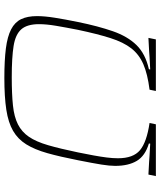

<svg xmlns="http://www.w3.org/2000/svg" viewBox="53 -789 736 882"><g transform="rotate(-90 421.0 -348.0)"><path d="M53 0 60 -34H64Q78 -33 91.5 -32.5Q105 -32 119 -31Q133 -30 147 -29Q161 -28 174.5 -27.5Q188 -27 202 -26L203 -32Q146 -49 123 -87.5Q100 -126 100 -187Q100 -212 106 -250Q112 -288 126 -358Q142 -440 158.5 -498.5Q175 -557 199 -595.5Q223 -634 261 -656Q299 -678 358 -687Q417 -696 504 -696Q585 -696 639.5 -689Q694 -682 727 -665Q760 -648 774 -619Q788 -590 788 -546Q788 -511 780.5 -464Q773 -417 761 -358Q742 -265 718.5 -197.5Q695 -130 655 -89Q615 -48 544 -32L543 -26Q557 -27 571.5 -27.5Q586 -28 600 -29Q614 -30 628 -31Q642 -32 656 -32.5Q670 -33 684 -34H688L681 0H444L450 -29Q522 -38 567 -57.5Q612 -77 640 -113Q668 -149 687 -208.5Q706 -268 725 -358Q736 -414 743.5 -458.5Q751 -503 751 -537Q751 -591 727.5 -618Q704 -645 651 -653.5Q598 -662 507 -662Q430 -662 377.5 -656.5Q325 -651 290.5 -633.5Q256 -616 233.5 -583Q211 -550 195 -495Q179 -440 162 -358Q154 -319 148 -286Q142 -253 138.5 -225.5Q135 -198 135 -174Q135 -104 172 -73Q209 -42 297 -29L291 0Z"/></g></svg>

Font: Saira Expanded Thin
Style: Italic
Weight: 250
Width: 7
Italic angle: -12°
Designer: Hector Gatti with collaboration of the Omnibus-Type team
Foundry: Omnibus-Type
Version: Version 1.101